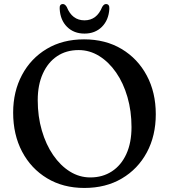

<svg xmlns="http://www.w3.org/2000/svg" viewBox="-20 -911 836 949"><path d="M395.5 -716.5Q501.5 -716.5 581.2 -668.8Q661 -621 705.5 -537.5Q750 -454 750 -346.5Q750 -240 705.8 -157.8Q661.5 -75.5 582.2 -28.8Q503 18 397 18Q292 18 212.8 -29.8Q133.5 -77.5 89.2 -161.5Q45 -245.5 45 -354.5Q45 -458.5 88.8 -540.5Q132.5 -622.5 211.2 -669.5Q290 -716.5 395.5 -716.5ZM630 -283Q630 -362 610 -431.2Q590 -500.5 554 -552.5Q518 -604.5 470.5 -634Q423 -663.5 368.5 -663.5Q307.5 -663.5 262.2 -633.2Q217 -603 191.8 -547.2Q166.5 -491.5 166.5 -416Q166.5 -335.5 186.8 -266Q207 -196.5 242.8 -144.5Q278.5 -92.5 325.5 -63.2Q372.5 -34 426.5 -34Q487 -34 533 -64Q579 -94 604.5 -149.8Q630 -205.5 630 -283ZM397.5 -810.5Q458.5 -810.5 485 -876.5Q493.5 -891 503.5 -891Q522 -891 520.5 -867Q517 -811.5 483.5 -778.2Q450 -745 397.5 -745Q345 -745 311.5 -778.2Q278 -811.5 275 -867Q273 -891 291 -891Q301.5 -891 310 -876.5Q336.5 -810.5 397.5 -810.5Z"/></svg>

Font: Fraunces 9pt S050
Style: Regular
Weight: 400
Version: Version 1.000; ttfautohint (v1.8.3)